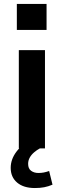

<svg xmlns="http://www.w3.org/2000/svg" viewBox="-20 -749 321 969"><path d="M75 0V-496H207V0ZM65 -598V-729H215V-598ZM156 200Q99 200 66.5 172.5Q34 145 34 98Q34 55 63 16.5Q92 -22 138 -43L181 0Q166 8 152 20Q138 32 130 46.5Q122 61 122 78Q122 102 137 113Q152 124 174 124Q188 124 201 121.5Q214 119 228 114L245 183Q224 192 203 196Q182 200 156 200Z"/></svg>

Font: Nunito Sans 9pt
Style: Bold
Weight: 700
Version: Version 3.101;gftools[0.9.27]